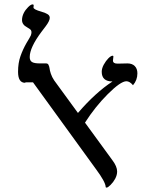

<svg xmlns="http://www.w3.org/2000/svg" viewBox="-20 -839 644 872"><path d="M96 -465 94 -463Q62 -463 62 -513Q62 -553 73 -584Q84 -615 100 -643Q117 -671 120 -678Q123 -686 123 -693Q123 -698 120 -703Q117 -707 103 -715Q80 -727 80 -748Q80 -764 88 -780Q95 -794 108 -807Q120 -819 128 -819Q133 -819 133 -814L132 -805Q132 -796 168 -786Q188 -780 197 -774Q206 -768 206 -758Q206 -744 187 -719L168 -694Q115 -623 115 -580Q115 -563 126 -557Q136 -551 161 -551H189Q197 -551 200 -545Q204 -537 205 -529Q206 -519 211 -504Q216 -489 226 -474L334 -326Q414 -419 491 -469Q442 -469 442 -513Q442 -528 451 -545Q461 -563 472 -574Q484 -586 492 -586Q495 -586 495 -582L493 -564Q493 -550 514 -550L559 -551Q580 -551 592 -539Q604 -527 604 -506Q604 -475 584 -452Q569 -470 554 -470Q528 -470 469 -411Q412 -354 366 -282L490 -112Q512 -83 512 -60Q512 -44 503 -27Q495 -12 482 1Q470 13 464 13Q460 13 460 10Q459 -13 415 -72L130 -465Z"/></svg>

Font: Libra Serif Modern
Style: Italic
Weight: 400
Italic angle: -12°
Designer: Stefan Peev, Context Ltd
Foundry: Stefan Peev, Context Ltd
Version: Version 1.000